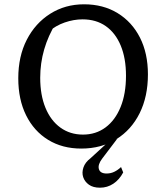

<svg xmlns="http://www.w3.org/2000/svg" viewBox="-20 -682 765 893"><path d="M358 9Q270 9 204 -31.5Q138 -72 101.5 -145.5Q65 -219 65 -318Q65 -420 104.5 -497Q144 -574 213.5 -618Q283 -662 371 -662Q460 -662 527 -621Q594 -580 631 -507Q668 -434 668 -336Q668 -233 629.5 -155.5Q591 -78 521 -34.5Q451 9 358 9ZM366 -56Q426 -56 471 -89.5Q516 -123 541 -184.5Q566 -246 566 -330Q566 -411 541.5 -470Q517 -529 472 -560.5Q427 -592 364 -592Q323 -592 281 -577.5Q239 -563 204 -533L241 -576Q167 -456 167 -320Q167 -240 191.5 -180.5Q216 -121 261 -88.5Q306 -56 366 -56ZM445 191Q413 191 393.5 177Q374 163 367 142Q360 121 368 97Q376 73 401 54L498 -35H524L455 56Q434 84 440 104.5Q446 125 476 125Q495 125 511.5 117Q528 109 543 95L553 120Q535 154 507 172.5Q479 191 445 191Z"/></svg>

Font: Piazzolla 24pt Medium
Style: Regular
Weight: 500
Designer: Juan Pablo del Peral
Foundry: Huerta Tipografica
Version: Version 2.005